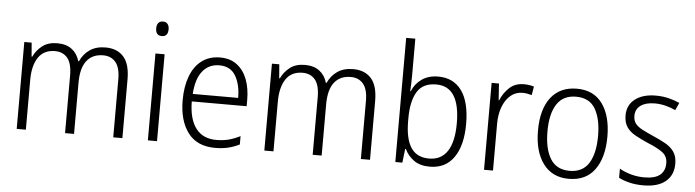

<svg xmlns="http://www.w3.org/2000/svg" viewBox="-47 -1027 4236 1171"><g transform="rotate(5 2070.5 -441.0)"><path d="M577 -608Q648 -608 687.5 -564Q727 -520 727 -425V-66H671V-421Q671 -493 643 -526Q615 -559 567 -559Q501 -559 466 -514Q431 -469 431 -379V-66H376V-418Q376 -493 348 -526Q320 -559 272 -559Q204 -559 170 -509Q136 -459 136 -370V-66H80V-598H125L132 -513H136Q154 -552 189.5 -580Q225 -608 282 -608Q336 -608 370.5 -582Q405 -556 418 -510H422Q443 -556 481.5 -582Q520 -608 577 -608Z M912 -796Q931 -796 940.5 -784Q950 -772 950 -752Q950 -707 912 -707Q874 -707 874 -752Q874 -772 883.5 -784Q893 -796 912 -796ZM939 -598V-66H883V-598Z M1279 -608Q1341 -608 1382.5 -576Q1424 -544 1444.5 -489.5Q1465 -435 1465 -366V-326H1129Q1130 -218 1173 -161.5Q1216 -105 1298 -105Q1339 -105 1372.5 -113.5Q1406 -122 1444 -141V-90Q1410 -73 1374.5 -64.5Q1339 -56 1295 -56Q1184 -56 1128.5 -130Q1073 -204 1073 -329Q1073 -412 1096.5 -475Q1120 -538 1166 -573Q1212 -608 1279 -608ZM1278 -560Q1214 -560 1175.5 -512.5Q1137 -465 1131 -372H1409Q1409 -454 1377.5 -507Q1346 -560 1278 -560Z M2093 -608Q2164 -608 2203.5 -564Q2243 -520 2243 -425V-66H2187V-421Q2187 -493 2159 -526Q2131 -559 2083 -559Q2017 -559 1982 -514Q1947 -469 1947 -379V-66H1892V-418Q1892 -493 1864 -526Q1836 -559 1788 -559Q1720 -559 1686 -509Q1652 -459 1652 -370V-66H1596V-598H1641L1648 -513H1652Q1670 -552 1705.5 -580Q1741 -608 1798 -608Q1852 -608 1886.5 -582Q1921 -556 1934 -510H1938Q1959 -556 1997.5 -582Q2036 -608 2093 -608Z M2454 -602Q2454 -578 2453 -550.5Q2452 -523 2451 -504H2454Q2472 -550 2513 -579Q2554 -608 2614 -608Q2707 -608 2757.5 -538.5Q2808 -469 2808 -334Q2808 -204 2757 -130Q2706 -56 2609 -56Q2550 -56 2512.5 -82.5Q2475 -109 2455 -151H2451L2441 -66H2398V-826H2454ZM2606 -559Q2524 -559 2489 -501Q2454 -443 2454 -340V-322Q2454 -214 2489.5 -159.5Q2525 -105 2601 -105Q2675 -105 2713 -163Q2751 -221 2751 -334Q2751 -559 2606 -559Z M3138 -607Q3172 -607 3200 -598L3191 -545Q3178 -549 3164 -551.5Q3150 -554 3135 -554Q3092 -554 3061 -527.5Q3030 -501 3013 -455.5Q2996 -410 2996 -353V-66H2941V-598H2986L2993 -496H2996Q3014 -541 3049 -574Q3084 -607 3138 -607Z M3673 -333Q3673 -205 3619 -130.5Q3565 -56 3460 -56Q3359 -56 3303.5 -130.5Q3248 -205 3248 -333Q3248 -464 3304 -536Q3360 -608 3463 -608Q3566 -608 3619.5 -533.5Q3673 -459 3673 -333ZM3306 -333Q3306 -226 3343.5 -165.5Q3381 -105 3461 -105Q3541 -105 3578.5 -165Q3616 -225 3616 -333Q3616 -436 3580 -497.5Q3544 -559 3462 -559Q3383 -559 3344.5 -500Q3306 -441 3306 -333Z M4100 -204Q4100 -134 4052.5 -95Q4005 -56 3917 -56Q3869 -56 3831 -65.5Q3793 -75 3766 -89V-145Q3797 -127 3836.5 -116Q3876 -105 3918 -105Q3984 -105 4014.5 -130.5Q4045 -156 4045 -202Q4045 -245 4013.5 -268.5Q3982 -292 3920 -317Q3877 -336 3843.5 -354.5Q3810 -373 3791 -400.5Q3772 -428 3772 -472Q3772 -535 3819 -571.5Q3866 -608 3946 -608Q3988 -608 4024.5 -599Q4061 -590 4092 -576L4071 -530Q4044 -543 4011 -551.5Q3978 -560 3944 -560Q3889 -560 3857.5 -537.5Q3826 -515 3826 -474Q3826 -444 3840.5 -426Q3855 -408 3882.5 -393.5Q3910 -379 3951 -361Q3993 -343 4027 -324Q4061 -305 4080.5 -277Q4100 -249 4100 -204Z"/></g></svg>

Font: Noto Sans Malayalam UI SemiCondensed Light
Style: Regular
Weight: 300
Width: 4
Designer: Jelle Bosma - Monotype Design Team
Foundry: Monotype Imaging Inc.
Version: Version 2.104; ttfautohint (v1.8.4.7-5d5b)